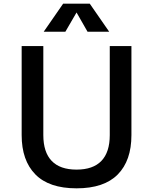

<svg xmlns="http://www.w3.org/2000/svg" viewBox="-20 -1009 833 1046"><path d="M98 0ZM98 -273V-758H216V-273Q216 -180 261.5 -132.5Q307 -85 397 -85Q487 -85 532.5 -132.5Q578 -180 578 -273V-758H696V-273Q696 -134 621.5 -58.5Q547 17 397 17Q247 17 172.5 -59Q98 -135 98 -273ZM457 -836 397 -941 336 -836H218L324 -989H469L575 -836Z"/></svg>

Font: Biryani SemiBold
Style: Regular
Weight: 600
Designer: Dan Reynolds and Mathieu Réguer
Foundry: Dan Reynolds and Mathieu Réguer
Version: Version 1.004; ttfautohint (v1.1) -l 5 -r 5 -G 72 -x 0 -D la